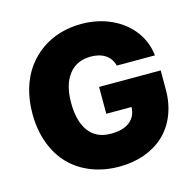

<svg xmlns="http://www.w3.org/2000/svg" viewBox="-108 -849 989 971"><g transform="rotate(-15 386.5 -363.5)"><path d="M519.2 -487.2Q509.9 -524.5 479.8 -544.9Q449.6 -565.3 403.4 -565.3Q329.2 -565.3 288.2 -512.6Q247.2 -459.9 247.2 -365.1Q247.2 -268.1 286.6 -215Q326 -161.9 402 -161.9Q467 -161.9 501.2 -189.5Q535.5 -217 536.9 -265.6H404.8V-406.2H727.3V-305.4Q727.3 -232.2 702.9 -172.6Q678.6 -112.9 635.3 -73Q592 -33 532 -11.5Q471.9 9.9 400.6 9.9Q321.4 9.9 255.3 -16Q189.3 -41.9 142.6 -89.7Q95.9 -137.4 70 -207.2Q44 -277 44 -362.2Q44 -432.9 62.1 -493.3Q80.3 -553.6 112.7 -598.2Q145.2 -642.8 189.5 -674.2Q233.7 -705.6 286.9 -721.4Q340.2 -737.2 399.1 -737.2Q484 -737.2 554.3 -705.3Q624.6 -673.3 668 -616.3Q711.3 -559.3 718.8 -487.2Z"/></g></svg>

Font: Karasuma Gothic
Style: Black
Weight: 900
Designer: Rasmus Andersson / Ryoko Nishizuka
Foundry: Genbu
Version: Version 1.00